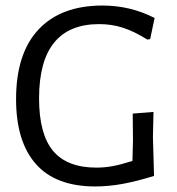

<svg xmlns="http://www.w3.org/2000/svg" viewBox="-20 -666 640 693"><path d="M538 -601 522 -525 512 -523Q464 -553 423.5 -566Q383 -579 338 -579Q121 -579 121 -311Q121 -182 171.5 -121.5Q222 -61 328 -61Q356 -61 384.5 -66Q413 -71 458 -85L460 -160L459 -256L534 -262L532 -171L536 -31Q471 -11 421 -2Q371 7 324 7Q181 7 109.5 -74Q38 -155 38 -308Q38 -473 119 -559.5Q200 -646 350 -646Q451 -646 538 -601Z"/></svg>

Font: Alegreya Sans
Style: Regular
Weight: 400
Designer: Juan Pablo del Peral
Foundry: Huerta Tipografica
Version: Version 2.008; ttfautohint (v1.6)